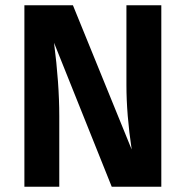

<svg xmlns="http://www.w3.org/2000/svg" viewBox="-20 -712 708 732"><path d="M595 0H406L186 -549Q206 -394 206 -269V0H73V-692H258L482 -142Q462 -276 462 -388V-692H595Z"/></svg>

Font: FiraSans
Style: Regular
Weight: 600
Designer: Carrois Corporate & Edenspiekermann AG
Foundry: Carrois Corporate GbR & Edenspiekermann AG
Version: Version 3.106;PS 003.106;hotconv 1.0.70;makeotf.lib2.5.58329